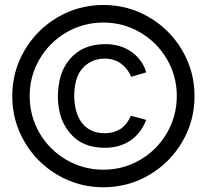

<svg xmlns="http://www.w3.org/2000/svg" viewBox="-20 -737 843 783"><path d="M401.7 26.7Q300.7 26.7 215.3 -23.3Q129.9 -73.3 80 -158.6Q30 -244 30 -345Q30 -446 80 -531.4Q129.9 -616.7 215.3 -666.7Q300.7 -716.7 401.7 -716.7Q502.7 -716.7 588 -666.7Q673.3 -616.7 723.3 -531.3Q773.3 -446 773.3 -345Q773.3 -244 723.3 -158.7Q673.3 -73.3 588 -23.3Q502.7 26.7 401.7 26.7ZM406 -134.3Q359.8 -134.3 323.8 -150.1Q287.8 -165.8 261.3 -199.3Q236.7 -230.5 226.3 -267.3Q216 -304.1 216 -346.3Q216.7 -388.8 227.2 -425.6Q237.7 -462.3 261.3 -491.7Q288.2 -524.8 324.7 -540.9Q361.2 -557 409 -557Q437 -557 460.8 -551Q484.5 -545 507.3 -531.3Q532.2 -516.2 550.2 -493.2Q568.3 -470.3 576.3 -442L515 -423.7Q508.7 -439.7 497.6 -453.8Q486.5 -468 472.4 -478.3Q445 -498 406.4 -498Q377.7 -498 353.5 -486.4Q329.3 -474.8 312.3 -453.3Q296.5 -433 289.6 -405.5Q282.7 -378 282.7 -347Q282.7 -315.2 290.2 -286.9Q297.7 -258.7 312.3 -238.3Q328.3 -216.3 352.4 -205Q376.5 -193.7 406.3 -193.7Q445.3 -193.7 473.7 -212.7Q487 -222.3 496.7 -235Q506.3 -247.7 513.7 -265L576.3 -248Q565.8 -220.7 549.2 -199.4Q532.7 -178.2 513 -164.7Q490.2 -149.3 464.3 -141.8Q438.5 -134.3 406 -134.3ZM401.7 -45Q482.8 -45 551.6 -85.2Q620.5 -125.5 660.8 -194.6Q701 -263.8 701 -345.7Q701 -426.8 660.8 -495.6Q620.5 -564.5 551.6 -604.8Q482.8 -645 401.7 -645Q319.8 -645 250.6 -604.8Q181.5 -564.5 141.2 -495.6Q101 -426.8 101 -345.7Q101 -263.8 141.2 -194.6Q181.5 -125.5 250.6 -85.2Q319.8 -45 401.7 -45Z"/></svg>

Font: Vela Sans GX ExtLt
Style: Regular
Weight: 200
Designer: Principal design: Mikhail Sharanda - project Manrope.
Design modification: Ravid Balaliev
Foundry: Mikhail Sharanda
Version: Version 1.001